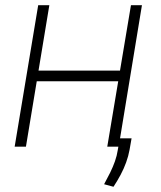

<svg xmlns="http://www.w3.org/2000/svg" viewBox="-20 -566 623 741"><path d="M456.5 -293.5 450.2 -252.4H109.9L116.7 -293.5ZM170.4 -545.9 80.1 0H36.6L127.4 -545.9ZM527.8 -545.9 438 0H394L485.4 -545.9ZM487.8 -32.2 480 12.2Q475.6 36.6 466.8 60.8Q458 85 445.6 108.4Q433.1 131.8 418 154.8L381.8 145Q394.5 121.6 405.3 99.9Q416 78.1 423.6 56.6Q431.2 35.2 434.6 12.7L442.4 -32.2Z"/></svg>

Font: Inter Tight ExtraLight
Style: Italic
Weight: 250
Italic angle: -9.39999°
Designer: Rasmus Andersson
Foundry: rsms
Version: Version 3.004